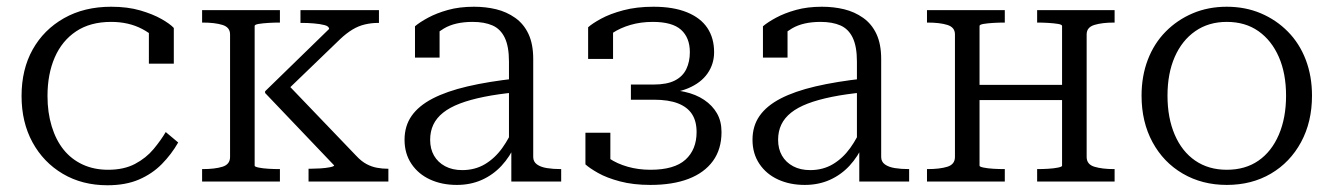

<svg xmlns="http://www.w3.org/2000/svg" viewBox="-20 -539 3959 570"><path d="M301 -35Q348 -35 381 -52.5Q414 -70 436 -96.5Q458 -123 472 -147L509 -116Q489 -81 460.5 -52Q432 -23 392.5 -6Q353 11 299 11Q224 11 166.5 -23Q109 -57 76.5 -116.5Q44 -176 44 -254Q44 -333 77 -392Q110 -451 170 -485Q230 -519 310 -519Q359 -519 396.5 -508Q434 -497 459.5 -482.5Q485 -468 496 -456V-350H422V-453Q432 -450 440.5 -445Q449 -440 454.5 -432.5Q460 -425 461.5 -417.5Q463 -410 459 -402Q442 -432 402 -453Q362 -474 310 -474Q248 -474 206 -446Q164 -418 142.5 -368.5Q121 -319 121 -254Q121 -205 133.5 -164Q146 -123 169 -94.5Q192 -66 225.5 -50.5Q259 -35 301 -35Z M663 -73V-437Q663 -458 640.5 -465Q618 -472 582 -472H580V-509H811V-472H808Q794 -472 777 -471Q760 -470 748 -468Q736 -466 736 -462V-47Q736 -44 748 -41.5Q760 -39 777 -38Q794 -37 808 -37H811V0H580V-37H582Q618 -37 640.5 -44Q663 -51 663 -73ZM1133 0H896V-38H900Q913 -38 930 -39Q947 -40 959.5 -42.5Q972 -45 972 -48L767 -263V-268L957 -453Q957 -461 943.5 -464.5Q930 -468 911.5 -469.5Q893 -471 877 -471H872V-509H1105V-471H1102Q1083 -471 1063.5 -466.5Q1044 -462 1026 -451Q1008 -440 990 -423L824 -263L827 -296L1038 -76Q1053 -60 1068 -52Q1083 -44 1099 -41Q1115 -38 1132 -38H1133Z M1512 -306V-265Q1459 -260 1417 -251.5Q1375 -243 1345 -231.5Q1315 -220 1295.5 -204.5Q1276 -189 1266.5 -169Q1257 -149 1257 -124Q1257 -97 1268.5 -77Q1280 -57 1301.5 -45.5Q1323 -34 1352 -34Q1390 -34 1419.5 -51.5Q1449 -69 1471 -99.5Q1493 -130 1508 -168L1510 -110Q1494 -74 1469 -47Q1444 -20 1410.5 -5Q1377 10 1336 10Q1292 10 1257 -6Q1222 -22 1201.5 -52.5Q1181 -83 1181 -124Q1181 -165 1202 -195Q1223 -225 1264.5 -246.5Q1306 -268 1368 -282.5Q1430 -297 1512 -306ZM1498 0V-107L1491 -109V-356Q1491 -401 1478.5 -427Q1466 -453 1442 -463.5Q1418 -474 1383 -474Q1331 -474 1298 -454.5Q1265 -435 1246 -408Q1244 -418 1247 -427Q1250 -436 1255 -444Q1260 -452 1267.5 -457Q1275 -462 1285 -464V-368H1212V-461Q1226 -473 1251 -486.5Q1276 -500 1310 -509.5Q1344 -519 1387 -519Q1422 -519 1453 -511.5Q1484 -504 1509.5 -486Q1535 -468 1549 -438Q1563 -408 1563 -364V-73Q1563 -59 1574 -51Q1585 -43 1603.5 -40Q1622 -37 1645 -37H1646V0Z M1911 -35Q1982 -35 2015 -65Q2048 -95 2048 -147Q2048 -179 2034.5 -200Q2021 -221 1993 -232Q1965 -243 1921 -243H1853V-288H1920Q1960 -288 1983.5 -300Q2007 -312 2017.5 -334Q2028 -356 2028 -384Q2028 -427 2002 -450.5Q1976 -474 1918 -474Q1882 -474 1851.5 -465Q1821 -456 1798.5 -441Q1776 -426 1763 -406Q1760 -413 1761 -420.5Q1762 -428 1767.5 -435Q1773 -442 1781.5 -447Q1790 -452 1800 -454V-364H1726V-458Q1738 -469 1764.5 -483.5Q1791 -498 1830.5 -508.5Q1870 -519 1920 -519Q1979 -519 2019.5 -502.5Q2060 -486 2080 -456Q2100 -426 2100 -384Q2100 -349 2080.5 -321Q2061 -293 2023 -277Q1985 -261 1930 -261L1963 -282V-253L1935 -274Q1978 -274 2012 -266.5Q2046 -259 2070.5 -242.5Q2095 -226 2108.5 -202.5Q2122 -179 2122 -147Q2122 -96 2096.5 -61Q2071 -26 2024 -8Q1977 10 1911 10Q1860 10 1820.5 -0.5Q1781 -11 1755.5 -25.5Q1730 -40 1718 -51V-145H1792V-55Q1782 -57 1773.5 -62Q1765 -67 1759.5 -74Q1754 -81 1752.5 -88.5Q1751 -96 1755 -104Q1766 -84 1789 -68.5Q1812 -53 1843.5 -44Q1875 -35 1911 -35Z M2545 -306V-265Q2492 -260 2450 -251.5Q2408 -243 2378 -231.5Q2348 -220 2328.5 -204.5Q2309 -189 2299.5 -169Q2290 -149 2290 -124Q2290 -97 2301.5 -77Q2313 -57 2334.5 -45.5Q2356 -34 2385 -34Q2423 -34 2452.5 -51.5Q2482 -69 2504 -99.5Q2526 -130 2541 -168L2543 -110Q2527 -74 2502 -47Q2477 -20 2443.5 -5Q2410 10 2369 10Q2325 10 2290 -6Q2255 -22 2234.5 -52.5Q2214 -83 2214 -124Q2214 -165 2235 -195Q2256 -225 2297.5 -246.5Q2339 -268 2401 -282.5Q2463 -297 2545 -306ZM2531 0V-107L2524 -109V-356Q2524 -401 2511.5 -427Q2499 -453 2475 -463.5Q2451 -474 2416 -474Q2364 -474 2331 -454.5Q2298 -435 2279 -408Q2277 -418 2280 -427Q2283 -436 2288 -444Q2293 -452 2300.5 -457Q2308 -462 2318 -464V-368H2245V-461Q2259 -473 2284 -486.5Q2309 -500 2343 -509.5Q2377 -519 2420 -519Q2455 -519 2486 -511.5Q2517 -504 2542.5 -486Q2568 -468 2582 -438Q2596 -408 2596 -364V-73Q2596 -59 2607 -51Q2618 -43 2636.5 -40Q2655 -37 2678 -37H2679V0Z M2815 -73V-437Q2815 -458 2792.5 -465Q2770 -472 2734 -472H2732V-509H2963V-472H2960Q2946 -472 2929 -471Q2912 -470 2900 -468Q2888 -466 2888 -462V-47Q2888 -44 2900 -41.5Q2912 -39 2929 -38Q2946 -37 2960 -37H2963V0H2732V-37H2734Q2770 -37 2792.5 -44Q2815 -51 2815 -73ZM3133 -47V-462Q3133 -466 3121 -468Q3109 -470 3092 -471Q3075 -472 3061 -472H3059V-509H3289V-472H3287Q3252 -472 3229 -465Q3206 -458 3206 -437V-73Q3206 -51 3229 -44Q3252 -37 3287 -37H3289V0H3059V-37H3061Q3075 -37 3092 -38Q3109 -39 3121 -41.5Q3133 -44 3133 -47ZM2865 -242V-287H3165V-242Z M3875 -255Q3875 -177 3842.5 -117Q3810 -57 3753 -23.5Q3696 10 3622 10Q3549 10 3491.5 -23.5Q3434 -57 3401.5 -117Q3369 -177 3369 -255Q3369 -313 3387.5 -361.5Q3406 -410 3440.5 -445Q3475 -480 3521 -499.5Q3567 -519 3622 -519Q3677 -519 3723 -499.5Q3769 -480 3803.5 -445Q3838 -410 3856.5 -361.5Q3875 -313 3875 -255ZM3446 -255Q3446 -189 3467.5 -139Q3489 -89 3528.5 -62Q3568 -35 3622 -35Q3677 -35 3716 -62Q3755 -89 3776.5 -139Q3798 -189 3798 -255Q3798 -321 3776.5 -370Q3755 -419 3716 -446.5Q3677 -474 3622 -474Q3568 -474 3528.5 -446.5Q3489 -419 3467.5 -370Q3446 -321 3446 -255Z"/></svg>

Font: Roboto Serif 36pt Light
Style: Regular
Weight: 300
Designer: Greg Gazdowicz
Foundry: Commercial Type
Version: Version 1.008